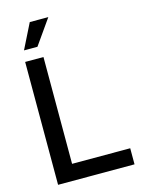

<svg xmlns="http://www.w3.org/2000/svg" viewBox="-137 -1020 816 1098"><g transform="rotate(-15 271.0 -470.5)"><path d="M66.4 0V-727.5H174.8V-95.2H519V0ZM77.1 -793 150.9 -940.9H260.7L156.7 -793Z"/></g></svg>

Font: Inter Display Medium
Style: Regular
Weight: 500
Designer: Rasmus Andersson
Foundry: rsms
Version: Version 4.001;git-9221beed3